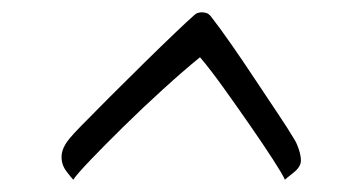

<svg xmlns="http://www.w3.org/2000/svg" viewBox="-20 -672 580 312"><path d="M99 -380Q96 -383 88 -393.5Q80 -404 80 -417Q80 -422 81.5 -427Q83 -432 86 -437Q90 -445 110.5 -466Q131 -487 159 -515Q187 -543 215 -570.5Q243 -598 264.5 -618.5Q286 -639 293 -645Q298 -650 301.5 -651Q305 -652 308 -652Q311 -652 315 -651Q319 -650 323 -645Q337 -627 355.5 -600.5Q374 -574 393.5 -544.5Q413 -515 430.5 -489Q448 -463 458 -446Q462 -440 465.5 -429.5Q469 -419 469 -411Q469 -401 457 -391.5Q445 -382 443 -380Q439 -389 423.5 -413Q408 -437 386.5 -468Q365 -499 343.5 -529Q322 -559 305 -579Q278 -557 245 -527Q212 -497 181 -466.5Q150 -436 127.5 -412.5Q105 -389 99 -380Z"/></svg>

Font: Briem Hand Thin
Style: Regular
Weight: 100
Designer: Gunnlaugur SE Briem, Eben Sorkin
Foundry: Sorkin Type Co.
Version: Version 1.003